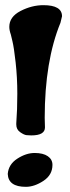

<svg xmlns="http://www.w3.org/2000/svg" viewBox="-20 -721 270 743"><path d="M10 -48Q13 -85 47 -107Q81 -129 114 -129Q147 -129 165 -116.5Q183 -104 183 -83Q183 -44 148 -21Q113 2 80 2Q12 2 10 -48ZM153 -265 154 -228Q154 -197 101 -197Q92 -197 82.5 -198Q73 -199 58 -209.5Q43 -220 43 -239V-244Q47 -296 47 -358.5Q47 -421 40.5 -479.5Q34 -538 28 -562L22 -587Q16 -604 16 -617Q16 -656 59.5 -678.5Q103 -701 148 -701Q220 -701 220 -658L214 -633Q153 -484 153 -265Z"/></svg>

Font: Chicle
Style: Regular
Weight: 400
Designer: Angel Koziupa and Alejandro Paul
Foundry: Angel Koziupa and Alejandro Paul
Version: Version 1.000